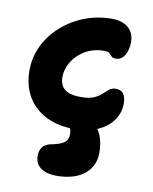

<svg xmlns="http://www.w3.org/2000/svg" viewBox="-85 -582 699 880"><g transform="rotate(10 265.0 -142.5)"><path d="M285 9Q204 9 147.5 -20.5Q91 -50 62 -101.5Q33 -153 33 -220Q33 -283 59.5 -337Q86 -391 132.5 -432Q179 -473 238.5 -496Q298 -519 366 -519Q397 -519 420 -508.5Q443 -498 456 -478Q469 -458 469 -428Q469 -392 454 -367Q439 -342 412 -342Q398 -342 392 -349Q386 -356 379.5 -362Q373 -368 355 -368Q307 -368 269 -346.5Q231 -325 209 -290Q187 -255 187 -215Q187 -194 196 -177Q205 -160 226 -150.5Q247 -141 286 -141Q325 -141 347 -151Q369 -161 382 -173.5Q395 -186 407 -196Q419 -206 438 -206Q462 -206 473.5 -191Q485 -176 485 -145Q485 -101 459.5 -66Q434 -31 388.5 -11Q343 9 285 9ZM237 234Q193 234 165.5 215Q138 196 138 158Q138 133 151 116.5Q164 100 195 95Q234 87 250.5 74Q267 61 267 36Q267 20 263 11.5Q259 3 254 -2Q249 -7 244.5 -12.5Q240 -18 240 -29Q240 -40 251 -49.5Q262 -59 286 -59Q345 -59 379.5 -18Q414 23 414 96Q414 160 367 197Q320 234 237 234Z"/></g></svg>

Font: Shantell Sans
Style: Bold
Weight: 700
Designer: Stephen Nixon, Anya Danilova, Shantell Martin
Foundry: Arrow Type
Version: Version 1.011;[c5ecc13dd]